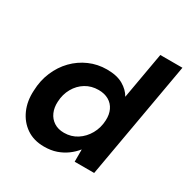

<svg xmlns="http://www.w3.org/2000/svg" viewBox="-165 -859 991 1015"><g transform="rotate(30 331.0 -351.5)"><path d="M236 12Q173 12 128.5 -18.5Q84 -49 61 -101Q38 -153 42 -218Q44 -280 66.5 -333Q89 -386 127 -425Q165 -464 215 -486Q265 -508 322 -508Q383 -508 421 -486Q459 -464 477 -431L527 -715H662L536 0H417V-74H416Q397 -50 370.5 -30.5Q344 -11 311 0.5Q278 12 236 12ZM291 -104Q335 -104 370 -126.5Q405 -149 426.5 -187Q448 -225 450 -271Q452 -307 439 -334.5Q426 -362 400 -377Q374 -392 338 -392Q294 -392 259.5 -371Q225 -350 204 -313Q183 -276 181 -230Q179 -194 191.5 -165.5Q204 -137 229.5 -120.5Q255 -104 291 -104Z"/></g></svg>

Font: DM Sans 28pt
Style: Bold Italic
Weight: 700
Italic angle: -10°
Version: Version 4.004;gftools[0.9.30]